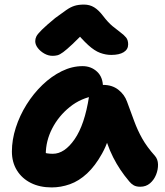

<svg xmlns="http://www.w3.org/2000/svg" viewBox="-20 -809 723 839"><path d="M206 10Q154 10 115 -9.5Q76 -29 54 -64.5Q32 -100 32 -147Q32 -198 49 -251Q66 -304 96 -352Q126 -400 165.5 -438Q205 -476 250 -498Q295 -520 341 -520Q378 -520 404 -496Q430 -472 430 -428Q430 -412 421 -403Q412 -394 398 -391Q334 -381 285 -341.5Q236 -302 208 -247.5Q180 -193 180 -134Q180 -117 182.5 -102.5Q185 -88 193 -66L125 -168Q149 -150 167.5 -143.5Q186 -137 211 -137Q262 -137 306 -200.5Q350 -264 369 -387Q372 -411 390 -424.5Q408 -438 431 -438Q470 -438 497 -417Q524 -396 535 -365Q552 -319 566.5 -279.5Q581 -240 601.5 -203.5Q622 -167 657 -128Q670 -113 670.5 -90.5Q671 -68 662 -45.5Q653 -23 635.5 -8Q618 7 593 7Q575 7 564 0.5Q553 -6 545 -16Q523 -42 506 -67.5Q489 -93 474.5 -121.5Q460 -150 447.5 -185.5Q435 -221 422 -268L475 -272Q456 -192 426 -138Q396 -84 360.5 -51Q325 -18 285.5 -4Q246 10 206 10ZM210 -565Q191 -565 173.5 -575Q156 -585 145 -599.5Q134 -614 134 -629Q134 -640 139 -650Q144 -660 162.5 -678.5Q181 -697 221 -730Q251 -752 269.5 -765Q288 -778 305.5 -783.5Q323 -789 347 -789Q372 -789 391.5 -777Q411 -765 430 -740Q452 -711 472 -694.5Q492 -678 507 -667Q522 -656 531 -645Q540 -634 540 -615Q540 -593 520.5 -581Q501 -569 466 -569Q442 -569 417.5 -578Q393 -587 365.5 -612Q338 -637 301 -682L363 -681Q322 -640 296.5 -616Q271 -592 256 -581Q241 -570 231 -567.5Q221 -565 210 -565Z"/></svg>

Font: Shantell Sans Light
Style: Bold
Weight: 700
Version: Version 1.011;[c5ecc13dd]